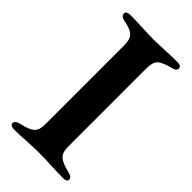

<svg xmlns="http://www.w3.org/2000/svg" viewBox="-209 -712 774 774"><g transform="rotate(45 178.0 -325.0)"><path d="M17 -9Q17 -24 42 -30Q82 -38 98 -52Q114 -66 114 -97V-551Q114 -584 100 -598Q86 -612 47 -620Q22 -624 22 -641Q22 -647 29 -650.5Q36 -654 45 -654Q70 -654 116 -652Q160 -650 180 -650Q200 -650 242 -652Q290 -654 314 -654Q324 -654 330 -650.5Q336 -647 336 -640Q336 -632 330 -627.5Q324 -623 311 -620Q271 -610 257 -596Q243 -582 243 -550V-98Q243 -68 259 -53.5Q275 -39 314 -30Q327 -27 333.5 -22.5Q340 -18 340 -10Q340 3 318 3Q292 3 244 1Q200 -1 180 -1Q158 -1 112 1Q78 4 40 4Q31 4 24 0.5Q17 -3 17 -9Z"/></g></svg>

Font: EB Garamond SemiBold
Style: Regular
Weight: 600
Designer: Georg Duffner and Octavio Pardo
Foundry: Georg Duffner
Version: Version 1.000